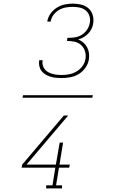

<svg xmlns="http://www.w3.org/2000/svg" viewBox="-20 -875 640 1065"><path d="M322 -442Q306 -442 290.5 -443.5Q275 -445 260.5 -449.5Q246 -454 233 -461.5Q220 -469 211 -480.5Q202 -492 198.5 -507Q195 -522 197 -538Q197 -539 197.5 -539.5Q198 -540 198 -541H217Q217 -540 216.5 -539.5Q216 -539 216 -538Q214 -525 217.5 -512.5Q221 -500 228.5 -490.5Q236 -481 247 -475Q258 -469 270 -465.5Q282 -462 295 -460.5Q308 -459 322 -459Q342 -459 363.5 -463Q385 -467 404.5 -478.5Q424 -490 437.5 -508.5Q451 -527 454 -548Q458 -570 451.5 -590.5Q445 -611 430 -625Q415 -639 394 -643.5Q373 -648 351 -648L354 -665Q368 -665 381 -666Q394 -667 407.5 -670.5Q421 -674 433 -681.5Q445 -689 454.5 -699.5Q464 -710 470 -722.5Q476 -735 478 -748Q482 -768 476 -786.5Q470 -805 455.5 -817Q441 -829 422 -833Q403 -837 383 -837Q364 -837 344.5 -833.5Q325 -830 307 -819.5Q289 -809 276.5 -792Q264 -775 261 -755H242Q246 -779 260 -799Q274 -819 294.5 -832Q315 -845 338 -850Q361 -855 383 -855Q407 -855 430 -849.5Q453 -844 470 -829.5Q487 -815 494 -792.5Q501 -770 497 -746Q495 -730 488 -715.5Q481 -701 469.5 -689Q458 -677 443.5 -668.5Q429 -660 414 -656Q429 -650 442 -639Q455 -628 463 -613Q471 -598 473.5 -580.5Q476 -563 473 -545Q469 -521 454 -499.5Q439 -478 417 -464.5Q395 -451 370 -446.5Q345 -442 322 -442ZM324 170H236V153H271L287 55H100L103 38L334 -234H358L145 17L127 38H290L311 -84H330L310 38H367L364 55H307L291 153H324ZM105 -333 108 -347H495L492 -333Z"/></svg>

Font: Iosevka Curly Slab ThEx
Style: Italic
Weight: 100
Width: 7
Italic angle: -9°
Monospace: yes
Designer: Belleve Invis
Foundry: Belleve Invis
Version: Version 11.1.0; ttfautohint (v1.8.3)